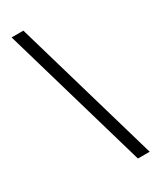

<svg xmlns="http://www.w3.org/2000/svg" viewBox="-224 -803 832 1018"><g transform="rotate(-30 191.5 -294.5)"><path d="M371 151 112 -740H40L299 151Z"/></g></svg>

Font: IBMKR
Style: Regular
Weight: 400
Designer: Mike Abbink; Paul van der Laan; Pieter van Rosmalen; Wujin Sim; Chorong Kim; Dohee Lee;
Foundry: Sandoll Inc.
Version: Version 1.002